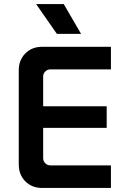

<svg xmlns="http://www.w3.org/2000/svg" viewBox="-20 -932 621 952"><path d="M189 0Q138 0 105.5 -33Q73 -66 73 -117V-583Q73 -634 105.5 -667Q138 -700 189 -700H530V-588H230Q215 -588 204.5 -577.5Q194 -567 194 -552V-148Q194 -133 204.5 -122.5Q215 -112 230 -112H530V0ZM132 -298V-405H509V-298ZM262 -764 159 -912H296L382 -764Z"/></svg>

Font: SUSE SemiBold
Style: Regular
Weight: 600
Designer: Rene Bieder
Foundry: SUSE
Version: Version 1.000